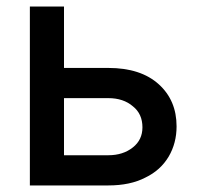

<svg xmlns="http://www.w3.org/2000/svg" viewBox="-20 -565 605 585"><path d="M464 -308Q518 -259 518 -180Q518 -129 494 -88Q469 -46 423 -24Q377 0 310 0H71V-545H175V-358H310Q409 -358 464 -308ZM385 -116Q414 -139 414 -177Q414 -218 385 -241Q356 -266 310 -266H175V-92H310Q355 -92 385 -116Z"/></svg>

Font: Sinter Medium
Style: Regular
Weight: 500
Foundry: Adobe & rsms
Version: Version 1.000